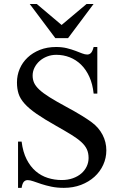

<svg xmlns="http://www.w3.org/2000/svg" viewBox="-20 -909 596 945"><path d="M503.4 -168.9Q503.4 -131.3 488 -97.7Q472.7 -64 444.8 -38.8Q417 -13.7 378.7 1Q340.3 15.6 294.4 15.6Q260.7 15.6 232.9 9.8Q205.1 3.9 183.1 -3.4Q161.1 -10.7 144.5 -16.6Q127.9 -22.5 116.2 -22.5Q104.5 -22.5 97.2 -14.2Q89.8 -5.9 86.4 15.6H68.8V-211.9H86.4Q92.8 -160.6 111.1 -124.8Q129.4 -88.9 156 -66.2Q182.6 -43.5 215.6 -33.2Q248.5 -22.9 283.7 -22.9Q314 -22.9 338.6 -31.7Q363.3 -40.5 380.4 -55.4Q397.5 -70.3 406.7 -89.8Q416 -109.4 416 -131.3Q416 -155.8 407.5 -174.3Q398.9 -192.9 379.9 -210.2Q360.8 -227.5 330.3 -246.3Q299.8 -265.1 256.3 -289.6Q197.3 -322.8 159.7 -348.9Q122.1 -375 100.6 -399.2Q79.1 -423.3 71.3 -448Q63.5 -472.7 63.5 -503.4Q63.5 -538.6 76.9 -570.1Q90.3 -601.6 115.5 -625.5Q140.6 -649.4 176.3 -663.6Q211.9 -677.7 256.3 -677.7Q285.2 -677.7 308.8 -671.9Q332.5 -666 351.1 -658.9Q369.6 -651.9 384 -646.2Q398.4 -640.6 409.2 -640.6Q420.4 -640.6 428 -648.7Q435.5 -656.7 440.9 -677.7H459V-448.2H440.9Q436 -495.1 419.9 -530.8Q403.8 -566.4 379.2 -590.6Q354.5 -614.7 323.2 -627Q292 -639.2 256.8 -639.2Q232.9 -639.2 211.7 -630.9Q190.4 -622.6 174.8 -608.6Q159.2 -594.7 149.9 -576.2Q140.6 -557.6 140.6 -537.1Q140.6 -517.6 147.9 -501.2Q155.3 -484.9 173.8 -467.5Q192.4 -450.2 224.4 -430.2Q256.3 -410.2 305.2 -383.8Q352.5 -358.4 383.5 -339.1Q414.6 -319.8 432.1 -306.6Q465.8 -281.7 484.6 -245.8Q503.4 -210 503.4 -168.9ZM314.9 -721.2H252.4L126.5 -889.2H161.1L283.2 -786.1L405.8 -889.2H440.4Z"/></svg>

Font: Doulos SIL Afr
Style: Regular
Weight: 400
Designer: Walt Agee, Victor Gaultney, Peter Martin, Debbi Hosken, Becca Hirsbrunner
Foundry: SIL International
Version: Version 5.000